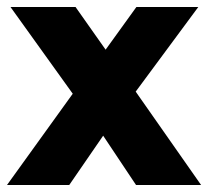

<svg xmlns="http://www.w3.org/2000/svg" viewBox="-41 -529 595 549"><path d="M157 0H-21L167 -261L-11 -509H175L261 -387L349 -509H526L347 -267L534 0H348L254 -141Z"/></svg>

Font: Livvic
Style: Bold
Weight: 700
Designer: Jacques Le Bailly, Baron von Fonthausen
Version: Version 1.001; ttfautohint (v1.8.2)